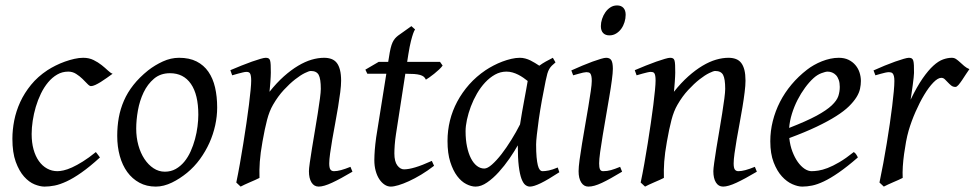

<svg xmlns="http://www.w3.org/2000/svg" viewBox="-20 -671 3610 711"><path d="M397 -397.9Q386.7 -390.6 375.2 -382.3Q363.8 -374 353 -367.4Q342.3 -360.8 332.8 -356.4Q323.2 -352.1 316.9 -352.1Q311.5 -352.1 303.7 -360.4Q295.9 -368.7 285.4 -378.9Q274.9 -389.2 261.7 -397.5Q248.5 -405.8 232.9 -405.8Q210.4 -405.8 191.9 -395Q173.3 -384.3 158.2 -366.2Q143.1 -348.1 131.6 -324.5Q120.1 -300.8 112.5 -275.1Q105 -249.5 101.1 -223.6Q97.2 -197.8 97.2 -174.8Q97.2 -143.1 104.2 -117.7Q111.3 -92.3 124 -74.5Q136.7 -56.6 154.3 -46.9Q171.9 -37.1 192.9 -37.1Q201.7 -37.1 215.3 -40Q229 -43 246.8 -51Q264.6 -59.1 286.6 -72.8Q308.6 -86.4 335 -107.9Q338.9 -102.5 343.3 -97.2Q347.7 -91.8 350.1 -87.9Q312 -53.2 281.7 -32Q251.5 -10.7 226.8 0.7Q202.1 12.2 182.4 16.1Q162.6 20 145 20Q128.4 20 107.9 11.7Q87.4 3.4 69.1 -17.1Q50.8 -37.6 38.3 -71.8Q25.9 -106 25.9 -157.2Q25.9 -189.9 32.7 -224.9Q39.6 -259.8 54.9 -293.2Q70.3 -326.7 95 -356.9Q119.6 -387.2 155.8 -411.1Q169.4 -419.9 186 -428.2Q202.6 -436.5 220.5 -442.9Q238.3 -449.2 255.6 -453.1Q272.9 -457 288.1 -457Q309.6 -457 326.4 -448.7Q343.3 -440.4 356.4 -429.9Q369.6 -419.4 379.6 -409.9Q389.6 -400.4 397 -397.9Z M714.4 -246.1Q714.4 -320.8 687 -360.4Q659.7 -399.9 609.4 -399.9Q574.2 -399.9 550.3 -379.6Q526.4 -359.4 511.7 -328.6Q497.1 -297.9 490.7 -262Q484.4 -226.1 484.4 -194.8Q484.4 -162.1 492.4 -133.1Q500.5 -104 514.9 -82.3Q529.3 -60.5 548.6 -47.9Q567.9 -35.2 590.3 -35.2Q612.8 -35.2 630.6 -45.2Q648.4 -55.2 662.4 -72Q676.3 -88.9 686 -110.6Q695.8 -132.3 702.1 -155.8Q708.5 -179.2 711.4 -202.6Q714.4 -226.1 714.4 -246.1ZM784.2 -272.9Q784.2 -240.2 776.9 -206.8Q769.5 -173.3 755.4 -141.8Q741.2 -110.4 720.5 -81.8Q699.7 -53.2 672.4 -30.8Q659.7 -20.5 645.5 -11.2Q631.3 -2 616.7 5.1Q602.1 12.2 586.9 16.1Q571.8 20 557.1 20Q522.9 20 496.3 5.6Q469.7 -8.8 451.4 -33.9Q433.1 -59.1 423.6 -93.5Q414.1 -127.9 414.1 -168Q414.1 -203.1 419.9 -235.6Q425.8 -268.1 439 -298.3Q452.1 -328.6 474.1 -356.4Q496.1 -384.3 528.3 -410.2Q553.2 -429.7 583 -443.4Q612.8 -457 643.1 -457Q681.2 -457 708 -443.4Q734.9 -429.7 751.7 -405.3Q768.6 -380.9 776.4 -347.2Q784.2 -313.5 784.2 -272.9Z M1285.2 -35.2Q1240.7 -8.8 1209.7 5.6Q1178.7 20 1160.2 20Q1143.1 20 1133.5 4.6Q1124 -10.7 1124 -37.1Q1124 -45.9 1127.2 -68.6Q1130.4 -91.3 1135.3 -121.6Q1140.1 -151.9 1146 -186Q1151.9 -220.2 1156.7 -251Q1161.6 -281.7 1164.8 -306.2Q1168 -330.6 1168 -341.8Q1168 -378.9 1160.2 -393.6Q1152.3 -408.2 1130.9 -408.2Q1124.5 -408.2 1108.6 -400.4Q1092.8 -392.6 1072.8 -377Q1052.7 -361.3 1031 -337.9Q1009.3 -314.5 991.2 -283.2Q977.5 -259.8 969 -227.1Q960.4 -194.3 952.1 -147Q944.3 -103.5 942.1 -72.3Q939.9 -41 940.9 -12.2Q934.6 -8.8 925 -4.6Q915.5 -0.5 905.5 3.9Q895.5 8.3 886.2 12.5Q877 16.6 871.1 20L855 4.9Q861.8 -27.3 868.4 -64.9Q875 -102.5 881.1 -140.4Q887.2 -178.2 892.6 -215.1Q897.9 -252 901.9 -283Q905.8 -314 908 -337.4Q910.2 -360.8 910.2 -372.1Q910.2 -383.3 908.9 -389.9Q907.7 -396.5 905.5 -399.7Q903.3 -402.8 899.9 -403.8Q896.5 -404.8 892.1 -404.8Q887.7 -404.8 879.2 -402.8Q870.6 -400.9 861.8 -398.4Q851.6 -395.5 839.8 -392.1L833 -411.1Q853.5 -419.9 874.3 -428.2Q895 -436.5 913.1 -442.9Q931.2 -449.2 944.6 -453.1Q958 -457 963.9 -457Q970.7 -457 974.6 -454.8Q978.5 -452.6 980.2 -446.8Q981.9 -440.9 982.4 -430.2Q982.9 -419.4 982.9 -401.9Q982.9 -396.5 982.4 -387.2Q981.9 -377.9 981.2 -367.4Q980.5 -356.9 979.5 -346.9Q978.5 -336.9 978 -331.1Q1004.4 -364.3 1031.2 -388.2Q1058.1 -412.1 1084 -427.5Q1109.9 -442.9 1134 -450Q1158.2 -457 1180.2 -457Q1195.3 -457 1207.3 -452.6Q1219.2 -448.2 1227.1 -438.2Q1234.9 -428.2 1239 -411.9Q1243.2 -395.5 1243.2 -372.1Q1243.2 -355 1240 -329.6Q1236.8 -304.2 1231.9 -274.7Q1227.1 -245.1 1221.2 -213.9Q1215.3 -182.6 1210.4 -154.3Q1205.6 -126 1202.4 -102.8Q1199.2 -79.6 1199.2 -65.9Q1199.2 -49.3 1203.6 -43.2Q1208 -37.1 1216.8 -37.1Q1228 -37.1 1242.7 -41Q1257.3 -44.9 1277.8 -53.2Z M1587.4 -57.1Q1563.5 -38.6 1539.6 -24.2Q1515.6 -9.8 1494.1 0Q1472.7 9.8 1455.3 14.9Q1438 20 1427.2 20Q1415 20 1404.1 12.7Q1393.1 5.4 1384.5 -7.6Q1376 -20.5 1371.1 -38.6Q1366.2 -56.6 1366.2 -78.1Q1366.2 -87.4 1366.7 -96.7Q1367.2 -106 1367.9 -116Q1368.7 -126 1369.9 -137.2Q1371.1 -148.4 1373 -162.1L1410.6 -397.9H1340.3L1333 -413.1L1382.3 -441.9H1417.5L1420.4 -459Q1423.3 -479 1426.5 -492.2Q1429.7 -505.4 1433.8 -514.2Q1438 -522.9 1442.9 -528.6Q1447.8 -534.2 1454.1 -539.1L1503.4 -574.2L1517.1 -562Q1513.7 -557.6 1509.8 -546.4Q1506.3 -536.6 1501.7 -518.6Q1497.1 -500.5 1492.2 -470.2L1487.8 -441.9H1609.4L1619.1 -428.2Q1614.3 -421.4 1605.7 -413.3Q1597.2 -405.3 1587.9 -397.9Q1578.6 -390.6 1570.1 -384.5Q1561.5 -378.4 1557.1 -376Q1554.2 -382.8 1549.1 -387Q1543.9 -391.1 1535.2 -393.6Q1526.4 -396 1513.4 -397Q1500.5 -397.9 1482.4 -397.9H1481L1446.3 -173.8Q1444.8 -164.6 1443.6 -154.1Q1442.4 -143.6 1441.7 -134Q1440.9 -124.5 1440.7 -116.2Q1440.4 -107.9 1440.4 -103Q1440.4 -72.8 1451.4 -58.3Q1462.4 -43.9 1476.1 -43.9Q1493.2 -43.9 1517.8 -51.3Q1542.5 -58.6 1579.1 -75.2Z M1905.8 -210.4Q1909.2 -232.4 1913.3 -256.1Q1917.5 -279.8 1921.6 -301.8Q1925.8 -323.7 1929 -342Q1932.1 -360.4 1934.1 -371.1Q1926.8 -377 1918 -383.1Q1909.2 -389.2 1899.2 -394.3Q1889.2 -399.4 1878.2 -402.6Q1867.2 -405.8 1855.5 -405.8Q1833 -405.8 1813.2 -394.8Q1793.5 -383.8 1776.6 -365.7Q1759.8 -347.7 1746.3 -324.5Q1732.9 -301.3 1723.6 -276.6Q1714.4 -252 1709.2 -228Q1704.1 -204.1 1704.1 -185.1Q1704.1 -153.3 1709.5 -127.9Q1714.8 -102.5 1724.1 -84.5Q1733.4 -66.4 1746.1 -56.6Q1758.8 -46.9 1773.4 -46.9Q1785.2 -46.9 1802 -61.8Q1818.8 -76.7 1837.2 -100.3Q1855.5 -124 1873.5 -153.1Q1891.6 -182.1 1905.8 -210.4ZM2051.3 -33.2Q2008.8 -5.4 1982.7 7.3Q1956.5 20 1942.4 20Q1933.6 20 1925.5 13.9Q1917.5 7.8 1911.1 -9Q1904.8 -25.9 1901.1 -55.7Q1897.5 -85.4 1897.5 -132.8Q1884.8 -110.4 1866.5 -83.7Q1848.1 -57.1 1827.1 -33.9Q1806.2 -10.7 1783.9 4.6Q1761.7 20 1741.2 20Q1725.1 20 1706.8 10.7Q1688.5 1.5 1673.1 -18.8Q1657.7 -39.1 1647.5 -71Q1637.2 -103 1637.2 -148.9Q1637.2 -187.5 1646.2 -224.4Q1655.3 -261.2 1673.3 -294.9Q1691.4 -328.6 1717.5 -358.2Q1743.7 -387.7 1778.3 -411.1Q1791.5 -419.9 1807.4 -428.2Q1823.2 -436.5 1840.1 -442.9Q1856.9 -449.2 1873.5 -453.1Q1890.1 -457 1905.3 -457Q1915.5 -457 1925.3 -454.3Q1935.1 -451.7 1944.1 -447.3Q1953.1 -442.9 1961.4 -437.7Q1969.7 -432.6 1977.1 -427.7Q1988.3 -436 2001 -443.1Q2013.7 -450.2 2027.3 -457L2037.1 -439.9Q2028.8 -433.1 2023.4 -427.7Q2018.1 -422.4 2013.9 -415.3Q2009.8 -408.2 2006.8 -397.9Q2003.9 -387.7 2000.5 -371.1Q1993.2 -335.9 1986.6 -299.1Q1980 -262.2 1975.3 -229.5Q1970.7 -196.8 1968 -171.9Q1965.3 -147 1965.3 -136.2Q1965.3 -108.4 1967 -89.4Q1968.8 -70.3 1971.7 -58.8Q1974.6 -47.4 1979 -42.2Q1983.4 -37.1 1989.3 -37.1Q1999 -37.1 2012.5 -39.8Q2025.9 -42.5 2045.4 -50.8Z M2283.7 -35.2Q2260.7 -21.5 2242.4 -11.2Q2224.1 -1 2209 6.1Q2193.8 13.2 2181.6 16.6Q2169.4 20 2158.7 20Q2142.1 20 2132.3 4.6Q2122.6 -10.7 2122.6 -37.1Q2122.6 -51.8 2126.2 -78.9Q2129.9 -106 2135.3 -138.9Q2140.6 -171.9 2147 -207.8Q2153.3 -243.7 2158.7 -276.1Q2164.1 -308.6 2167.7 -333.7Q2171.4 -358.9 2171.4 -371.1Q2171.4 -382.3 2169.9 -388.9Q2168.5 -395.5 2166 -398.7Q2163.6 -401.9 2159.7 -402.8Q2155.8 -403.8 2151.4 -403.8Q2147.5 -403.8 2139.4 -402.1Q2131.3 -400.4 2123 -397.9Q2113.8 -395.5 2102.5 -392.1L2095.7 -410.2Q2116.2 -419.4 2136.5 -428Q2156.7 -436.5 2174.3 -442.9Q2191.9 -449.2 2205.1 -453.1Q2218.3 -457 2224.6 -457Q2238.3 -457 2243.9 -447.8Q2249.5 -438.5 2249.5 -416Q2249.5 -401.9 2245.8 -374.3Q2242.2 -346.7 2236.3 -312.5Q2230.5 -278.3 2224.1 -241Q2217.8 -203.6 2211.9 -169.4Q2206.1 -135.3 2202.4 -107.7Q2198.7 -80.1 2198.7 -65.9Q2198.7 -50.8 2201.9 -43.9Q2205.1 -37.1 2213.4 -37.1Q2228.5 -37.1 2242.4 -41Q2256.3 -44.9 2276.4 -53.2ZM2296.9 -616.2Q2296.9 -602.5 2292.7 -589.1Q2288.6 -575.7 2280.8 -564.7Q2272.9 -553.7 2261.7 -546.9Q2250.5 -540 2236.8 -540Q2221.7 -540 2213.4 -548.8Q2205.1 -557.6 2205.1 -574.2Q2205.1 -587.4 2209.5 -600.8Q2213.9 -614.3 2221.7 -625.5Q2229.5 -636.7 2240.5 -643.8Q2251.5 -650.9 2265.1 -650.9Q2280.3 -650.9 2288.6 -641.8Q2296.9 -632.8 2296.9 -616.2Z M2782.7 -35.2Q2738.3 -8.8 2707.3 5.6Q2676.3 20 2657.7 20Q2640.6 20 2631.1 4.6Q2621.6 -10.7 2621.6 -37.1Q2621.6 -45.9 2624.8 -68.6Q2627.9 -91.3 2632.8 -121.6Q2637.7 -151.9 2643.6 -186Q2649.4 -220.2 2654.3 -251Q2659.2 -281.7 2662.4 -306.2Q2665.5 -330.6 2665.5 -341.8Q2665.5 -378.9 2657.7 -393.6Q2649.9 -408.2 2628.4 -408.2Q2622.1 -408.2 2606.2 -400.4Q2590.3 -392.6 2570.3 -377Q2550.3 -361.3 2528.6 -337.9Q2506.8 -314.5 2488.8 -283.2Q2475.1 -259.8 2466.6 -227.1Q2458 -194.3 2449.7 -147Q2441.9 -103.5 2439.7 -72.3Q2437.5 -41 2438.5 -12.2Q2432.1 -8.8 2422.6 -4.6Q2413.1 -0.5 2403.1 3.9Q2393.1 8.3 2383.8 12.5Q2374.5 16.6 2368.7 20L2352.5 4.9Q2359.4 -27.3 2366 -64.9Q2372.6 -102.5 2378.7 -140.4Q2384.8 -178.2 2390.1 -215.1Q2395.5 -252 2399.4 -283Q2403.3 -314 2405.5 -337.4Q2407.7 -360.8 2407.7 -372.1Q2407.7 -383.3 2406.5 -389.9Q2405.3 -396.5 2403.1 -399.7Q2400.9 -402.8 2397.5 -403.8Q2394 -404.8 2389.6 -404.8Q2385.3 -404.8 2376.7 -402.8Q2368.2 -400.9 2359.4 -398.4Q2349.1 -395.5 2337.4 -392.1L2330.6 -411.1Q2351.1 -419.9 2371.8 -428.2Q2392.6 -436.5 2410.6 -442.9Q2428.7 -449.2 2442.1 -453.1Q2455.6 -457 2461.4 -457Q2468.3 -457 2472.2 -454.8Q2476.1 -452.6 2477.8 -446.8Q2479.5 -440.9 2480 -430.2Q2480.5 -419.4 2480.5 -401.9Q2480.5 -396.5 2480 -387.2Q2479.5 -377.9 2478.8 -367.4Q2478 -356.9 2477.1 -346.9Q2476.1 -336.9 2475.6 -331.1Q2502 -364.3 2528.8 -388.2Q2555.7 -412.1 2581.5 -427.5Q2607.4 -442.9 2631.6 -450Q2655.8 -457 2677.7 -457Q2692.9 -457 2704.8 -452.6Q2716.8 -448.2 2724.6 -438.2Q2732.4 -428.2 2736.6 -411.9Q2740.7 -395.5 2740.7 -372.1Q2740.7 -355 2737.5 -329.6Q2734.4 -304.2 2729.5 -274.7Q2724.6 -245.1 2718.8 -213.9Q2712.9 -182.6 2708 -154.3Q2703.1 -126 2700 -102.8Q2696.8 -79.6 2696.8 -65.9Q2696.8 -49.3 2701.2 -43.2Q2705.6 -37.1 2714.4 -37.1Q2725.6 -37.1 2740.2 -41Q2754.9 -44.9 2775.4 -53.2Z M2992.7 -381.8Q2976.6 -367.2 2961.2 -346.2Q2945.8 -325.2 2933.3 -300.8Q2920.9 -276.4 2912.6 -249.8Q2904.3 -223.1 2902.3 -197.3Q2966.3 -222.2 3003.7 -242.4Q3041 -262.7 3060.1 -280.8Q3079.1 -298.8 3084.5 -315.4Q3089.8 -332 3089.8 -349.1Q3089.8 -364.3 3085.9 -375.2Q3082 -386.2 3075.7 -392.8Q3069.3 -399.4 3061.3 -402.6Q3053.2 -405.8 3044.9 -405.8Q3037.1 -405.8 3022 -400.1Q3006.8 -394.5 2992.7 -381.8ZM3168 -371.1Q3168 -357.4 3164.8 -342.3Q3161.6 -327.1 3151.6 -311Q3141.6 -294.9 3123.8 -277.3Q3106 -259.8 3076.4 -241Q3046.9 -222.2 3004.4 -201.9Q2961.9 -181.6 2902.8 -159.7Q2905.8 -132.3 2914.3 -109.9Q2922.9 -87.4 2934.3 -71.3Q2945.8 -55.2 2959.2 -46.1Q2972.7 -37.1 2985.8 -37.1Q2996.1 -37.1 3010.7 -39.3Q3025.4 -41.5 3044.7 -48.8Q3064 -56.2 3088.1 -70.3Q3112.3 -84.5 3141.6 -107.9Q3147 -105 3151.1 -98.4Q3155.3 -91.8 3156.7 -87.9Q3116.7 -53.2 3085.9 -32Q3055.2 -10.7 3031 0.7Q3006.8 12.2 2987.5 16.1Q2968.3 20 2950.7 20Q2934.6 20 2914.1 11Q2893.6 2 2875.5 -17.8Q2857.4 -37.6 2845 -69.6Q2832.5 -101.6 2832.5 -147.9Q2832.5 -186 2841.8 -222.9Q2851.1 -259.8 2868.4 -293.7Q2885.7 -327.6 2911.1 -357.9Q2936.5 -388.2 2968.8 -413.1Q2980 -421.9 2994.1 -429.9Q3008.3 -438 3023.7 -444.1Q3039.1 -450.2 3054.9 -453.6Q3070.8 -457 3085.9 -457Q3106.9 -457 3122.3 -449.5Q3137.7 -441.9 3147.9 -429.7Q3158.2 -417.5 3163.1 -402.1Q3168 -386.7 3168 -371.1Z M3569.8 -415Q3564 -407.2 3556.9 -396Q3549.8 -384.8 3542.7 -374.3Q3535.6 -363.8 3529.3 -356.4Q3522.9 -349.1 3518.1 -349.1Q3508.8 -349.1 3502.2 -354.5Q3495.6 -359.9 3490 -366Q3484.4 -372.1 3478.8 -377.4Q3473.1 -382.8 3465.8 -382.8Q3453.1 -382.8 3436.3 -365.5Q3419.4 -348.1 3402.6 -320.1Q3385.7 -292 3370.4 -257.1Q3355 -222.2 3344.7 -187Q3339.4 -168.5 3335.2 -146.2Q3331.1 -124 3327.9 -100.6Q3324.7 -77.1 3323.2 -54.4Q3321.8 -31.7 3322.8 -12.2Q3316.4 -8.8 3306.9 -4.6Q3297.4 -0.5 3287.4 3.9Q3277.3 8.3 3268.1 12.5Q3258.8 16.6 3252.9 20L3236.8 4.9Q3244.1 -29.8 3251 -66.9Q3257.8 -104 3263.9 -140.9Q3270 -177.7 3275.1 -212.9Q3280.3 -248 3283.9 -278.3Q3287.6 -308.6 3289.8 -332.5Q3292 -356.4 3292 -371.1Q3292 -382.3 3290.3 -388.9Q3288.6 -395.5 3285.9 -398.7Q3283.2 -401.9 3279.5 -402.8Q3275.9 -403.8 3272 -403.8Q3267.1 -403.8 3258.8 -402.1Q3250.5 -400.4 3242.2 -397.9Q3232.4 -395.5 3221.7 -392.1L3214.8 -410.2Q3235.4 -419.4 3256.1 -428Q3276.9 -436.5 3294.9 -442.9Q3313 -449.2 3326.4 -453.1Q3339.8 -457 3345.7 -457Q3352.5 -457 3356.4 -454.6Q3360.4 -452.1 3362.1 -446Q3363.8 -439.9 3364.3 -429Q3364.7 -418 3364.7 -400.9Q3364.7 -395.5 3363.3 -382.8Q3361.8 -370.1 3359.9 -355.2Q3357.9 -340.3 3355.7 -325.7Q3353.5 -311 3352.1 -301.8Q3375.5 -350.1 3396.5 -380.4Q3417.5 -410.6 3436.3 -427.7Q3455.1 -444.8 3472.2 -450.9Q3489.3 -457 3504.9 -457Q3513.7 -457 3520.8 -452.1Q3527.8 -447.3 3535.2 -440.4Q3542.5 -433.6 3550.8 -426.5Q3559.1 -419.4 3569.8 -415Z"/></svg>

Font: Gentium Plus Cyr
Style: Italic
Weight: 400
Italic angle: -8°
Designer: J. Victor Gaultney, Annie Olsen, Iska Routamaa, Becca Hirsbrunner
Foundry: SIL International
Version: Version 5.000